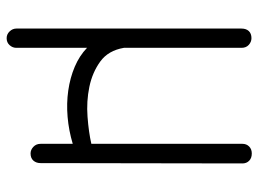

<svg xmlns="http://www.w3.org/2000/svg" viewBox="-120 -475 778 578"><g transform="rotate(90 269.0 -186.0)"><path d="M413 -527Q413 -539 421 -547Q429 -555 442 -555Q456 -555 464 -547Q472 -539 472 -527L471 81Q471 94 463.5 102.5Q456 111 442 111Q431 111 422 102.5Q413 94 413 81V-16Q373 -4 332 -0.5Q291 3 252.5 -2.5Q214 -8 181 -22Q148 -36 124 -59V154Q124 165 116 174Q108 183 95 183Q83 183 74.5 174Q66 165 66 154V-524Q66 -538 73.5 -546Q81 -554 95 -554Q106 -554 115 -546Q124 -538 124 -524V-170Q132 -123 165 -99Q198 -75 241.5 -66Q285 -57 331.5 -60.5Q378 -64 413 -72Z"/></g></svg>

Font: VDS
Style: Thin
Weight: 100
Width: 0
Designer: artmaker
Foundry: artmaker
Version: Version 1.000 2012 initial release